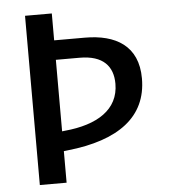

<svg xmlns="http://www.w3.org/2000/svg" viewBox="-52 -777 725 825"><g transform="rotate(-5 310.0 -365.0)"><path d="M202 0V-136L218.5 -138C440 -161.5 563.5 -252.5 563.5 -418C563.5 -559.5 467 -614 334.5 -614H202V-730H86.5V0ZM202 -221.5V-530H304.5C406.5 -530 448 -480 448 -405.5C448 -293.5 354 -236 214.5 -223Z"/></g></svg>

Font: Monaspace Argon Medium
Style: Regular
Weight: 500
Designer: Riley Cran & the Lettermatic Team
Foundry: Lettermatic
Version: Version 1.000 (Monaspace Argon)